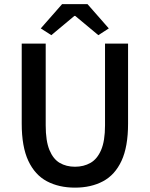

<svg xmlns="http://www.w3.org/2000/svg" viewBox="-20 -882 714 915"><path d="M337.4 12.2Q260.7 12.2 203.6 -18.1Q146.5 -48.3 115 -115.5Q83.5 -182.6 83.5 -293V-674.3H197.8V-284.7Q197.8 -210.4 215.6 -167.2Q233.4 -124 264.6 -105.7Q295.9 -87.4 337.4 -87.4Q378.9 -87.4 411.1 -105.7Q443.4 -124 461.9 -167.2Q480.5 -210.4 480.5 -284.7V-674.3H590.3V-293Q590.3 -182.6 559.1 -115.5Q527.8 -48.3 470.9 -18.1Q414.1 12.2 337.4 12.2ZM224.6 -714.4 174.3 -746.6 275.9 -862.3H397L498.5 -746.6L448.7 -714.4L338.4 -806.2H334.5Z"/></svg>

Font: Akatab
Style: Bold
Weight: 700
Designer: SIL Global
Foundry: SIL Global
Version: Version 4.100